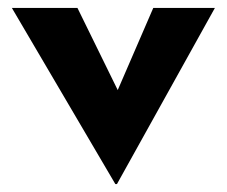

<svg xmlns="http://www.w3.org/2000/svg" viewBox="-20 -457 574 486"><path d="M272 9 10 -437H176L278 -229L368 -437H524L276 9Z"/></svg>

Font: Synthetic
Style: Bold
Weight: 700
Designer: Santiago Orozco
Foundry: Typemade
Version: Version 2.000; ttfautohint (v1.8.4.7-5d5b)